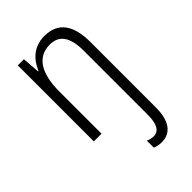

<svg xmlns="http://www.w3.org/2000/svg" viewBox="-235 -626 950 950"><g transform="rotate(-45 240.5 -150.5)"><path d="M309 241C375 241 410 190 410 98V-358C410 -480 364 -542 269 -542C195 -542 149 -495 127 -440H124L117 -532H74V0H128V-295C128 -432 178 -493 259 -493C322 -493 356 -450 356 -353V98C356 160 337 192 302 192C289 192 276 189 262 183V232C275 237 290 241 309 241Z"/></g></svg>

Font: Noto Sans Thai Cond Light
Style: Regular
Weight: 300
Width: 3
Designer: Monotype Design Team
Foundry: Monotype Imaging Inc.
Version: Version 2.002